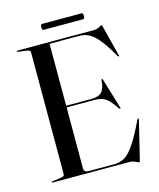

<svg xmlns="http://www.w3.org/2000/svg" viewBox="-120 -885 814 984"><g transform="rotate(-15 287.0 -393.0)"><path d="M186.5 -362.5H342.5Q380 -362.5 397.2 -379.8Q414.5 -397 417.5 -443Q418 -445.5 418.8 -446.2Q419.5 -447 420.5 -447Q424 -448 425.5 -441.5L474 -282Q475 -279.5 474.2 -278Q473.5 -276.5 472 -276Q471 -276 470 -276.2Q469 -276.5 467 -278Q447.5 -308 431.5 -324.5Q415.5 -341 397.8 -347.2Q380 -353.5 354.5 -353.5H186.5ZM36 -697Q36 -698.5 37.2 -699.2Q38.5 -700 40.5 -700H448.5Q459 -700 467.8 -703.8Q476.5 -707.5 482.2 -711Q488 -714.5 489.5 -714.5Q491 -714.5 492 -713.2Q493 -712 494.5 -705.5L536 -542.5Q537 -539.5 536.5 -538.2Q536 -537 534.5 -536.5Q533.5 -536.5 532.5 -537Q531.5 -537.5 529.5 -539.5Q503.5 -586 482 -615.5Q460.5 -645 441.8 -661.5Q423 -678 404.5 -684.5Q386 -691 365 -691H208.5V-30Q208.5 -19.5 214.8 -14.2Q221 -9 233.5 -9H370Q399.5 -9 424 -23Q448.5 -37 476.5 -78Q504.5 -119 543 -200Q544.5 -202 545.8 -203.2Q547 -204.5 548.5 -204Q550 -204 550.5 -202Q551 -200 550 -196.5L501 5Q499.5 11 498.5 12.8Q497.5 14.5 496 14.5Q492.5 14.5 486.2 11Q480 7.5 469.8 3.8Q459.5 0 443 0H40.5Q38.5 0 37.2 -1Q36 -2 36 -3Q36 -6 41 -6.5L87.5 -13Q97 -14.5 101.2 -17.5Q105.5 -20.5 105.5 -26.5V-673.5Q105.5 -679.5 101.2 -682.5Q97 -685.5 87.5 -687L41 -693.5Q36 -694 36 -697ZM189.5 -783.5Q189.5 -793 191.8 -796.2Q194 -799.5 200 -799.5H405Q411 -799.5 413.2 -796.5Q415.5 -793.5 415.5 -783.5Q415.5 -774.5 413.2 -771.2Q411 -768 405 -768H200Q194 -768 191.8 -771.2Q189.5 -774.5 189.5 -783.5Z"/></g></svg>

Font: Fraunces 120pt
Style: Regular
Weight: 400
Version: Version 1.000;[b76b70a41]